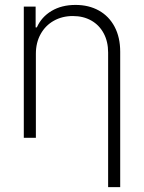

<svg xmlns="http://www.w3.org/2000/svg" viewBox="-20 -557 582 776"><path d="M125 0H76.2V-530.3H124V-446.3H128.9Q147.5 -488.3 188.2 -512.7Q229 -537.1 285.2 -537.1Q338.9 -537.1 379.6 -514.4Q420.4 -491.7 443.1 -449Q465.8 -406.2 465.8 -347.7V199.2H417V-344.7Q417 -388.7 399.2 -422.1Q381.3 -455.6 349.1 -473.9Q316.9 -492.2 274.4 -492.2Q231.4 -492.2 197.5 -473.1Q163.6 -454.1 144.3 -419.4Q125 -384.8 125 -339.8Z"/></svg>

Font: Pretendard JP ExtraLight
Style: Regular
Weight: 200
Designer: Base glyphs from Inter by Rasmus Andersson; Hangeul glyphs from Noto Sans CJK(Source Han Sans) by Jang Soo-young and Kan
Foundry: Kil Hyung-jin
Version: Version 1.309